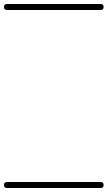

<svg xmlns="http://www.w3.org/2000/svg" viewBox="-35 -575 538 960"><path d="M0 -555Q117 -555 234 -555Q351 -555 468 -555Q483 -555 483 -540Q483 -525 468 -525Q351 -525 234 -525Q117 -525 0 -525Q-15 -525 -15 -540Q-15 -555 0 -555ZM0 335Q117 335 234 335Q351 335 468 335Q483 335 483 350Q483 365 468 365Q351 365 234 365Q117 365 0 365Q-15 365 -15 350Q-15 335 0 335Z"/></svg>

Font: FRB American Cursive Just Guidelines
Style: Italic
Weight: 400
Italic angle: -25°
Version: Version 2.0;Modular Font Editor K font №1